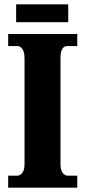

<svg xmlns="http://www.w3.org/2000/svg" viewBox="-20 -872 395 892"><path d="M18 0V-56H62Q69 -56 76.5 -61.5Q84 -67 89 -78.5Q94 -90 94 -109V-601Q94 -622 89 -634.5Q84 -647 76.5 -652.5Q69 -658 62 -658H18V-714H339V-658H293Q283 -658 276 -652.5Q269 -647 265 -634.5Q261 -622 261 -600V-110Q261 -92 265.5 -80Q270 -68 277.5 -62Q285 -56 293 -56H339V0ZM55 -769V-852H297V-769Z"/></svg>

Font: Noto Serif Khmer ExtraCondensed Black
Style: Regular
Weight: 900
Width: 2
Designer: Danh Hong and the Monotype Design Team
Foundry: Monotype Imaging Inc.
Version: Version 2.004